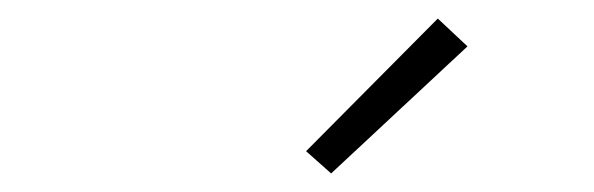

<svg xmlns="http://www.w3.org/2000/svg" viewBox="-20 -785 640 207"><path d="M337 -598 310 -622 452 -765 484 -735Z"/></svg>

Font: Iosevka Curly Slab XLtEx
Style: Italic
Weight: 200
Width: 7
Italic angle: -9°
Monospace: yes
Designer: Belleve Invis
Foundry: Belleve Invis
Version: Version 11.1.0; ttfautohint (v1.8.3)